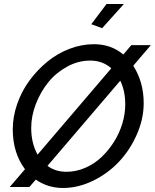

<svg xmlns="http://www.w3.org/2000/svg" viewBox="-20 -936 775 961"><path d="M600.1 -916 491.2 -794.9 437 -814.9 513.2 -916ZM734.9 -710 647 -606.9Q699.2 -525.4 699.2 -419.9Q699.2 -340.8 665 -263.2Q630.9 -185.5 575.7 -126.7Q520.5 -67.9 446 -31.5Q371.6 4.9 294.9 4.9Q219.2 4.9 159.2 -37.1L127 0H28.8L105 -88.9Q43.9 -171.4 43.9 -288.1Q43.9 -351.6 65.9 -415.3Q87.9 -479 127 -532.2Q166 -585.4 216.6 -627Q267.1 -668.5 327.9 -691.7Q388.7 -714.8 450.2 -714.8Q536.1 -714.8 597.2 -663.1L637.2 -710ZM136.2 -295.9Q136.2 -219.7 168 -162.1L537.1 -594.2Q493.7 -632.8 431.2 -632.8Q371.6 -632.8 316.2 -602.5Q260.7 -572.3 221.9 -524.4Q183.1 -476.6 159.7 -416Q136.2 -355.5 136.2 -295.9ZM606.9 -413.1Q606.9 -481 582 -532.2L217.8 -106Q256.8 -76.2 313 -76.2Q360.8 -76.2 406.5 -95.9Q452.1 -115.7 487.8 -149.4Q523.4 -183.1 550.5 -226.1Q577.6 -269 592.3 -317.6Q606.9 -366.2 606.9 -413.1Z"/></svg>

Font: Rawline Medium
Style: Italic
Weight: 500
Italic angle: -12°
Designer: Matt McInerney, Pablo Impallari, Rodrigo Fuenzalida
Foundry: Matt McInerney, Pablo Impallari, Rodrigo Fuenzalida
Version: Version 4.020;PS 004.020;hotconv 1.0.88;makeotf.lib2.5.64775